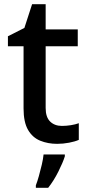

<svg xmlns="http://www.w3.org/2000/svg" viewBox="-20 -680 423 921"><path d="M277 -76Q298 -76 320 -79.5Q342 -83 358 -89V-9Q340 -1 311.5 4.5Q283 10 254 10Q210 10 173 -5Q136 -20 114.5 -57Q93 -94 93 -160V-458H18V-506L97 -546L134 -660H199V-539H353V-458H199V-162Q199 -118 220.5 -97Q242 -76 277 -76ZM291 70Q282 99 260 143Q238 187 211 221H152V209Q159 191 166.5 164.5Q174 138 180.5 110Q187 82 189 61H291Z"/></svg>

Font: Noto Sans Bengali Medium
Style: Regular
Weight: 500
Designer: Jelle Bosma - Monotype Design Team
Foundry: Monotype Imaging Inc.
Version: Version 2.003; ttfautohint (v1.8.4.7-5d5b)